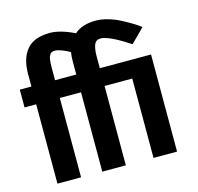

<svg xmlns="http://www.w3.org/2000/svg" viewBox="-114 -929 1085 1050"><g transform="rotate(-15 428.0 -403.5)"><path d="M471.2 -622.1V-549.8H761.2V0H627.9V-449.2H471.2V0H337.9V-449.2H217.8V0H84V-449.2H18.1V-549.8H84V-622.1Q84 -708 125 -757.6Q166 -807.1 256.8 -807.1Q314.5 -807.1 395 -768.1Q438.5 -807.1 517.1 -807.1Q547.4 -807.1 583.3 -796.9Q619.1 -786.6 648.2 -771.7Q677.2 -756.8 702.1 -742.2Q727.1 -727.5 741.2 -717.3L754.9 -707L678.2 -629.9Q673.8 -632.8 666 -637.9Q658.2 -643.1 636.7 -656.2Q615.2 -669.4 595.9 -679.4Q576.7 -689.5 554.4 -697.8Q532.2 -706.1 518.1 -706.1Q491.2 -706.1 481.7 -684.6Q472.2 -663.1 471.2 -622.1ZM217.8 -622.1V-549.8H337.9V-622.1Q337.9 -652.8 341.8 -675.8Q287.6 -706.1 256.8 -706.1Q248 -706.1 241.5 -703.4Q234.9 -700.7 230.7 -694.6Q226.6 -688.5 224.1 -682.1Q221.7 -675.8 220.2 -664.6Q218.8 -653.3 218.5 -644.8Q218.3 -636.2 217.8 -622.1Z"/></g></svg>

Font: Junction Bold
Style: Bold
Weight: 700
Designer: Caroline Hadilaksono
Foundry: Caroline Hadilaksono
Version: Version 001.001